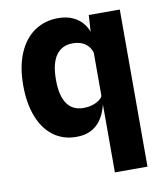

<svg xmlns="http://www.w3.org/2000/svg" viewBox="-84 -626 780 899"><g transform="rotate(-10 305.5 -177.0)"><path d="M242 6.5Q178 6.5 132 -28.2Q86 -63 61.8 -126Q37.5 -189 37.5 -273.5Q37.5 -363 64.5 -426.2Q91.5 -489.5 140 -522.8Q188.5 -556 252 -556Q293 -556 323 -542Q353 -528 371.2 -504.5Q389.5 -481 395.5 -453L451 -455.5L389.5 -367Q384 -386 372.2 -399.5Q360.5 -413 342 -420.5Q323.5 -428 298.5 -428Q248.5 -428 220.8 -389.8Q193 -351.5 193 -272.5Q193 -197 219.8 -159Q246.5 -121 297 -121Q322 -121 341.8 -127.5Q361.5 -134 374.2 -143.8Q387 -153.5 389.5 -163L399.5 -140L389.5 -121.5Q382.5 -93 370.5 -69.5Q358.5 -46 340.8 -29Q323 -12 298.5 -2.8Q274 6.5 242 6.5ZM389.5 201.5V-428L397 -545.5H544.5V201.5Z"/></g></svg>

Font: Spline Sans
Style: Regular
Weight: 400
Designer: Eben Sorkin, Mirko Velimirovic
Foundry: Sorkin Type
Version: Version 1.001